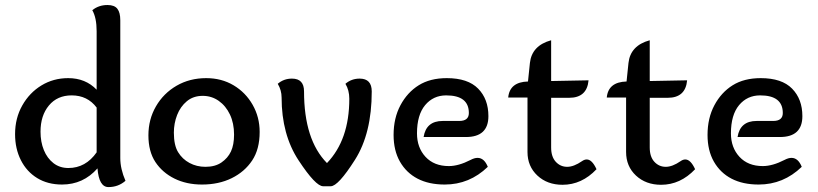

<svg xmlns="http://www.w3.org/2000/svg" viewBox="-20 -740 3312 777"><path d="M256.8 -60.1Q326.7 -60.1 371.1 -123.5V-304.7Q334 -354 270 -354Q211.9 -354 178 -313.2Q144 -272.5 144 -207Q144 -165.5 157.5 -132.6Q170.9 -99.6 196.3 -79.8Q221.7 -60.1 256.8 -60.1ZM418.9 17.1Q380.4 17.1 374.5 -58.6Q316.9 6.8 231 6.8Q173.3 6.8 130.6 -19.3Q87.9 -45.4 64.5 -91.8Q41 -138.2 41 -197.3Q41 -261.7 70.1 -313.2Q99.1 -364.7 147.7 -394.3Q196.3 -423.8 255.9 -423.8Q326.2 -423.8 371.1 -377V-613.8Q371.1 -668 353.5 -698.7Q379.4 -719.7 415 -719.7Q443.4 -719.7 455.1 -704.3Q466.8 -689 466.8 -658.2V-100.6Q466.8 -56.6 487.8 -8.3Q458.5 17.1 418.9 17.1Z M797.4 6.8Q734.9 6.8 686 -17.3Q637.2 -41.5 608.9 -84.2Q580.6 -127 580.6 -192.4Q580.6 -256.8 611.1 -309.6Q641.6 -362.3 694.6 -393.1Q747.6 -423.8 814.5 -423.8Q876.5 -423.8 925.3 -394.8Q974.1 -365.7 1002.4 -315.9Q1030.8 -266.1 1030.8 -206.1Q1030.8 -136.2 1000.5 -90.6Q970.2 -44.9 917.7 -19Q865.2 6.8 797.4 6.8ZM811.5 -64.9Q850.6 -64.9 876.2 -82.5Q901.9 -100.1 914.6 -127Q927.2 -153.8 927.2 -195.3Q927.2 -241.2 910.6 -276.4Q894 -311.5 865.2 -331.8Q836.4 -352.1 800.3 -352.1Q762.2 -352.1 736.1 -330.3Q710 -308.6 696.8 -274.7Q683.6 -240.7 683.6 -203.1Q683.6 -152.3 700.7 -124.3Q717.8 -96.2 746.8 -80.6Q775.9 -64.9 811.5 -64.9Z M1318.4 13.7H1287.6Q1257.3 13.7 1188.5 -90.8Q1119.6 -195.3 1119.6 -345.2Q1119.6 -375 1104 -400.9Q1128.4 -421.9 1161.6 -421.9Q1210.4 -421.9 1210.4 -370.1Q1210.4 -174.3 1303.2 -80.1Q1393.6 -174.3 1393.6 -340.3Q1393.6 -375 1377.9 -400.9Q1402.3 -421.9 1435.5 -421.9Q1484.4 -421.9 1484.4 -370.1Q1484.4 -200.2 1416.5 -93.3Q1348.6 13.7 1318.4 13.7Z M1779.8 6.8Q1715.8 6.8 1670.2 -16.8Q1624.5 -40.5 1598.6 -85.7Q1572.8 -130.9 1572.8 -193.8Q1572.8 -262.2 1600.6 -314.2Q1628.4 -366.2 1674.6 -395Q1720.7 -423.8 1788.1 -423.8Q1873.5 -423.8 1915 -381.3Q1956.5 -338.9 1956.5 -270Q1956.5 -185.5 1865.7 -185.5H1694.3Q1704.6 -250.5 1771.5 -250.5H1838.4Q1877.4 -250.5 1877.4 -282.7Q1877.4 -354 1785.6 -354Q1733.4 -354 1700.4 -314.5Q1667.5 -274.9 1667.5 -200.2Q1667.5 -142.6 1702.1 -105.2Q1736.8 -67.9 1796.4 -67.9Q1835.9 -67.9 1884.3 -92.8Q1899.9 -101.1 1912.6 -101.1Q1939.5 -101.1 1954.1 -64.9Q1879.9 6.8 1779.8 6.8Z M2256.3 7.8Q2194.8 7.8 2154.8 -29.5Q2114.7 -66.9 2114.7 -125V-345.2H2036.6Q2042.5 -408.2 2116.7 -410.2L2124.5 -485.4Q2132.3 -555.7 2210.4 -577.1V-412.1L2361.8 -415Q2355.5 -344.2 2283.2 -344.2H2210.4V-143.1Q2210.4 -105.5 2229.2 -85.2Q2248 -64.9 2275.4 -64.9Q2302.2 -64.9 2335.4 -87.9Q2345.2 -94.7 2354.5 -94.7Q2376 -94.7 2394 -55.2Q2334.5 7.8 2256.3 7.8Z M2655.3 7.8Q2593.8 7.8 2553.7 -29.5Q2513.7 -66.9 2513.7 -125V-345.2H2435.5Q2441.4 -408.2 2515.6 -410.2L2523.4 -485.4Q2531.2 -555.7 2609.4 -577.1V-412.1L2760.7 -415Q2754.4 -344.2 2682.1 -344.2H2609.4V-143.1Q2609.4 -105.5 2628.2 -85.2Q2647 -64.9 2674.3 -64.9Q2701.2 -64.9 2734.4 -87.9Q2744.1 -94.7 2753.4 -94.7Q2774.9 -94.7 2793 -55.2Q2733.4 7.8 2655.3 7.8Z M3050.3 6.8Q2986.3 6.8 2940.7 -16.8Q2895 -40.5 2869.1 -85.7Q2843.3 -130.9 2843.3 -193.8Q2843.3 -262.2 2871.1 -314.2Q2898.9 -366.2 2945.1 -395Q2991.2 -423.8 3058.6 -423.8Q3144 -423.8 3185.5 -381.3Q3227.1 -338.9 3227.1 -270Q3227.1 -185.5 3136.2 -185.5H2964.8Q2975.1 -250.5 3042 -250.5H3108.9Q3147.9 -250.5 3147.9 -282.7Q3147.9 -354 3056.2 -354Q3003.9 -354 2970.9 -314.5Q2938 -274.9 2938 -200.2Q2938 -142.6 2972.7 -105.2Q3007.3 -67.9 3066.9 -67.9Q3106.4 -67.9 3154.8 -92.8Q3170.4 -101.1 3183.1 -101.1Q3210 -101.1 3224.6 -64.9Q3150.4 6.8 3050.3 6.8Z"/></svg>

Font: Bainsley
Style: Regular
Weight: 400
Designer: Paul James MIller
Foundry: High-Logic / Made with FontCreator
Version: Version 1.411;March 28, 2021;FontCreator 13.0.0.2683 64-bit